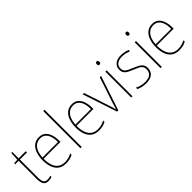

<svg xmlns="http://www.w3.org/2000/svg" viewBox="150 -1855 2774 2774"><g transform="rotate(-45 1536.5 -468.0)"><path d="M188 -108Q209 -108 225.5 -111Q242 -114 255 -120V-95Q241 -90 225.5 -86.5Q210 -83 188 -83Q127 -83 105.5 -120Q84 -157 84 -223V-596H14V-617L82 -621L89 -751H110V-621H255V-596H110V-223Q110 -167 126 -137.5Q142 -108 188 -108Z M532 -631Q594 -631 632 -597.5Q670 -564 687.5 -509Q705 -454 705 -388V-362H360Q359 -239 406.5 -173.5Q454 -108 545 -108Q585 -108 616 -116Q647 -124 686 -144V-116Q654 -99 620.5 -91Q587 -83 545 -83Q471 -83 424.5 -117.5Q378 -152 356 -213Q334 -274 334 -354Q334 -431 355.5 -494Q377 -557 421 -594Q465 -631 532 -631ZM532 -606Q460 -606 414.5 -550.5Q369 -495 361 -386H679Q679 -449 663.5 -499Q648 -549 615.5 -577.5Q583 -606 532 -606Z M870 -93H844V-853H870Z M1205 -631Q1267 -631 1305 -597.5Q1343 -564 1360.5 -509Q1378 -454 1378 -388V-362H1033Q1032 -239 1079.5 -173.5Q1127 -108 1218 -108Q1258 -108 1289 -116Q1320 -124 1359 -144V-116Q1327 -99 1293.5 -91Q1260 -83 1218 -83Q1144 -83 1097.5 -117.5Q1051 -152 1029 -213Q1007 -274 1007 -354Q1007 -431 1028.5 -494Q1050 -557 1094 -594Q1138 -631 1205 -631ZM1205 -606Q1133 -606 1087.5 -550.5Q1042 -495 1034 -386H1352Q1352 -449 1336.5 -499Q1321 -549 1288.5 -577.5Q1256 -606 1205 -606Z M1593 -93 1418 -621H1445L1572 -236Q1582 -206 1589.5 -181Q1597 -156 1604 -129H1607Q1615 -156 1622 -180.5Q1629 -205 1639 -236L1767 -621H1794L1618 -93Z M1895 -815Q1911 -815 1916 -805Q1921 -795 1921 -783Q1921 -770 1915.5 -760.5Q1910 -751 1894 -751Q1880 -751 1874.5 -760.5Q1869 -770 1869 -783Q1869 -795 1874.5 -805Q1880 -815 1895 -815ZM1907 -621V-93H1881V-621Z M2354 -223Q2354 -159 2311 -121Q2268 -83 2181 -83Q2133 -83 2093.5 -93.5Q2054 -104 2030 -116V-146Q2063 -128 2101.5 -118Q2140 -108 2181 -108Q2258 -108 2292.5 -139Q2327 -170 2327 -224Q2327 -261 2309.5 -284Q2292 -307 2261 -322Q2230 -337 2191 -352Q2150 -369 2116 -385.5Q2082 -402 2062 -428.5Q2042 -455 2042 -500Q2042 -559 2085 -595Q2128 -631 2207 -631Q2247 -631 2282.5 -622.5Q2318 -614 2345 -602L2333 -577Q2310 -590 2275.5 -598Q2241 -606 2207 -606Q2143 -606 2105.5 -579Q2068 -552 2068 -500Q2068 -463 2085.5 -442Q2103 -421 2132.5 -406.5Q2162 -392 2199 -377Q2239 -360 2274.5 -343Q2310 -326 2332 -298.5Q2354 -271 2354 -223Z M2495 -815Q2511 -815 2516 -805Q2521 -795 2521 -783Q2521 -770 2515.5 -760.5Q2510 -751 2494 -751Q2480 -751 2474.5 -760.5Q2469 -770 2469 -783Q2469 -795 2474.5 -805Q2480 -815 2495 -815ZM2507 -621V-93H2481V-621Z M2845 -631Q2907 -631 2945 -597.5Q2983 -564 3000.5 -509Q3018 -454 3018 -388V-362H2673Q2672 -239 2719.5 -173.5Q2767 -108 2858 -108Q2898 -108 2929 -116Q2960 -124 2999 -144V-116Q2967 -99 2933.5 -91Q2900 -83 2858 -83Q2784 -83 2737.5 -117.5Q2691 -152 2669 -213Q2647 -274 2647 -354Q2647 -431 2668.5 -494Q2690 -557 2734 -594Q2778 -631 2845 -631ZM2845 -606Q2773 -606 2727.5 -550.5Q2682 -495 2674 -386H2992Q2992 -449 2976.5 -499Q2961 -549 2928.5 -577.5Q2896 -606 2845 -606Z"/></g></svg>

Font: Noto Sans Kannada UI SemiCondensed Thin
Style: Regular
Weight: 100
Width: 4
Designer: Jelle Bosma - Monotype Design Team
Foundry: Monotype Imaging Inc.
Version: Version 2.005; ttfautohint (v1.8.4.7-5d5b)